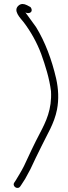

<svg xmlns="http://www.w3.org/2000/svg" viewBox="-20 -696 340 960"><path d="M52 216C38 235 69 256 82 235L88 226C92 219 98 210 106 198C113 185 122 169 132 150C149 114 169 71 187 36C215 -23 251 -77 265 -148C275 -200 272 -252 261 -302C239 -398 205 -488 160 -561C141 -588 123 -611 107 -634C122 -625 145 -633 137 -653C135 -658 133 -661 128 -663L115 -670C99 -678 86 -678 75 -670C41 -644 82 -606 99 -584C133 -539 164 -485 186 -426C206 -370 227 -305 235 -240C240 -149 210 -88 179 -29C152 22 125 80 100 134C86 162 71 185 58 207Z"/></svg>

Font: Stray Cat
Style: SuExt
Weight: 400
Version: Version 1.0